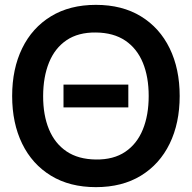

<svg xmlns="http://www.w3.org/2000/svg" viewBox="-20 -755 789 790"><path d="M241.3 -313.2V-406.8H508V-313.2ZM374.7 15Q266.8 15 189.6 -32.2Q112.4 -79.3 71.2 -163.8Q30 -248.3 30 -360Q30 -471.7 71.2 -556.2Q112.4 -640.7 189.6 -687.8Q266.8 -735 374.7 -735Q482.6 -735 559.8 -687.8Q636.9 -640.7 678.1 -556.2Q719.3 -471.7 719.3 -360Q719.3 -248.3 678.1 -163.8Q636.9 -79.3 559.8 -32.2Q482.6 15 374.7 15ZM374.7 -98.7Q447.2 -97.8 495.4 -130.4Q543.6 -162.9 567.7 -222.1Q591.8 -281.2 591.8 -360Q591.8 -438.8 567.7 -497.1Q543.6 -555.5 495.4 -588Q447.2 -620.5 374.7 -621.3Q302.2 -622.2 254 -589.7Q205.9 -557.2 181.8 -498Q157.7 -438.8 157.5 -360Q157.3 -281.2 181.5 -222.9Q205.6 -164.6 253.9 -132Q302.2 -99.5 374.7 -98.7Z"/></svg>

Font: Manrope ExtraLight
Style: Regular
Weight: 200
Designer: Mikhail Sharanda
Foundry: Mikhail Sharanda
Version: Version 4.505